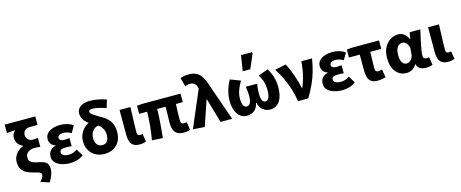

<svg xmlns="http://www.w3.org/2000/svg" viewBox="-48 -1559 6061 2526"><g transform="rotate(-15 2982.5 -296.0)"><path d="M392 187 277 149Q299 121 311.5 101.5Q324 82 324 62Q324 49 315.5 40Q307 31 286.5 23.5Q266 16 228 8Q177 -4 135 -24.5Q93 -45 67.5 -83.5Q42 -122 42 -184Q42 -227 61 -263.5Q80 -300 111 -326.5Q142 -353 179 -365V-369Q136 -387 112 -422Q88 -457 88 -502Q88 -528 99.5 -553Q111 -578 134 -594Q115 -593 98.5 -592Q82 -591 63 -589.5Q44 -588 17 -585V-701H434V-585H326Q299 -585 278.5 -574.5Q258 -564 246.5 -544Q235 -524 235 -497Q235 -472 247.5 -453Q260 -434 281.5 -423.5Q303 -413 330 -413Q349 -413 362 -415Q375 -417 394 -420V-296Q372 -300 352.5 -301.5Q333 -303 313 -303Q280 -303 252.5 -291Q225 -279 209 -257Q193 -235 193 -204Q193 -173 207 -155Q221 -137 249.5 -126Q278 -115 322 -107Q375 -97 403.5 -81.5Q432 -66 442.5 -41Q453 -16 453 23Q453 48 438.5 93.5Q424 139 392 187Z M721 12Q658 12 605.5 -5Q553 -22 522 -54Q491 -86 491 -133Q491 -187 519.5 -218Q548 -249 593 -260V-264Q551 -277 532 -307Q513 -337 513 -367Q513 -416 542.5 -447Q572 -478 619.5 -493Q667 -508 723 -508Q768 -508 813.5 -495Q859 -482 894 -457L840 -363Q815 -380 787.5 -388Q760 -396 731 -396Q695 -396 675.5 -383.5Q656 -371 656 -348Q656 -326 674 -315Q692 -304 724 -304Q740 -304 758.5 -305.5Q777 -307 795 -308V-199Q777 -201 758 -202Q739 -203 722 -203Q676 -203 654.5 -192.5Q633 -182 633 -156Q633 -130 659 -115Q685 -100 735 -100Q759 -100 788.5 -109Q818 -118 847 -139L904 -46Q857 -12 813 0Q769 12 721 12Z M1188 12Q1123 12 1070 -15.5Q1017 -43 986 -96Q955 -149 955 -224Q955 -270 971.5 -310.5Q988 -351 1016 -381.5Q1044 -412 1077 -430.5Q1110 -449 1143 -449L1210 -370Q1179 -369 1152.5 -349.5Q1126 -330 1110 -297.5Q1094 -265 1094 -226Q1094 -187 1107 -160Q1120 -133 1142 -120Q1164 -107 1191 -107Q1217 -107 1237 -119Q1257 -131 1268.5 -157.5Q1280 -184 1280 -226Q1280 -268 1264 -301Q1248 -334 1219.5 -358.5Q1191 -383 1154 -401Q1115 -420 1079.5 -446.5Q1044 -473 1022.5 -508.5Q1001 -544 1001 -590Q1001 -640 1045 -676.5Q1089 -713 1182 -713Q1236 -713 1293.5 -701.5Q1351 -690 1402 -672L1369 -564Q1317 -582 1269 -593Q1221 -604 1182 -604Q1159 -604 1147.5 -596.5Q1136 -589 1136 -576Q1136 -553 1176.5 -526Q1217 -499 1277 -465Q1325 -438 1357.5 -404Q1390 -370 1406 -326.5Q1422 -283 1422 -224Q1422 -154 1394 -101Q1366 -48 1313.5 -18Q1261 12 1188 12Z M1668 11Q1613 11 1582.5 -9.5Q1552 -30 1539.5 -67.5Q1527 -105 1527 -156V-496H1675Q1674 -438 1671 -373.5Q1668 -309 1666.5 -250Q1665 -191 1665 -150Q1665 -126 1675.5 -116.5Q1686 -107 1706 -107Q1712 -107 1721 -108.5Q1730 -110 1738 -113L1755 -5Q1739 1 1719.5 6Q1700 11 1668 11Z M2268 11Q2212 11 2179.5 -9.5Q2147 -30 2133 -68.5Q2119 -107 2119 -158Q2119 -169 2119.5 -193Q2120 -217 2121 -249Q2122 -281 2122.5 -315Q2123 -349 2123 -380H2008Q2008 -292 2000 -190.5Q1992 -89 1982 9L1835 0Q1853 -100 1862 -199Q1871 -298 1871 -380H1763V-490L1837 -496H2357V-380H2264Q2262 -348 2260.5 -312Q2259 -276 2258.5 -242.5Q2258 -209 2258 -185Q2258 -161 2258 -152Q2258 -127 2269.5 -117Q2281 -107 2303 -107Q2310 -107 2319 -108.5Q2328 -110 2339 -112L2356 -3Q2342 2 2319 6.5Q2296 11 2268 11Z M2552 11 2393 0 2606 -498 2603 -512Q2595 -550 2569.5 -569.5Q2544 -589 2513 -589Q2490 -589 2474.5 -585Q2459 -581 2443 -573L2411 -692Q2435 -702 2460.5 -707.5Q2486 -713 2530 -713Q2588 -713 2629.5 -691Q2671 -669 2700.5 -623Q2730 -577 2752 -504L2928 0H2770L2673 -334H2669Z M3128 12Q3075 12 3036.5 -19Q2998 -50 2977 -107Q2956 -164 2956 -241Q2956 -284 2965.5 -332Q2975 -380 2992.5 -426Q3010 -472 3032 -508L3170 -456Q3134 -396 3114.5 -340Q3095 -284 3095 -229Q3095 -174 3109.5 -140.5Q3124 -107 3156 -107Q3177 -107 3192 -120.5Q3207 -134 3214.5 -162.5Q3222 -191 3222 -233Q3222 -255 3220.5 -273.5Q3219 -292 3216.5 -312.5Q3214 -333 3210 -361H3365Q3361 -333 3358.5 -312.5Q3356 -292 3354.5 -273.5Q3353 -255 3353 -233Q3353 -186 3360 -158.5Q3367 -131 3380.5 -119Q3394 -107 3414 -107Q3442 -107 3458.5 -143Q3475 -179 3475 -247Q3475 -304 3462 -352Q3449 -400 3412 -459L3547 -508Q3581 -453 3601.5 -389Q3622 -325 3622 -248Q3622 -170 3602.5 -111.5Q3583 -53 3543.5 -20.5Q3504 12 3444 12Q3391 12 3347 -22Q3303 -56 3290 -124H3286Q3273 -56 3231 -22Q3189 12 3128 12ZM3224 -568 3257 -779H3403L3411 -764L3327 -568Z M3825 0Q3811 -92 3783 -178.5Q3755 -265 3718.5 -340.5Q3682 -416 3642 -476L3792 -508Q3812 -475 3831 -430Q3850 -385 3867.5 -335.5Q3885 -286 3898 -238Q3911 -190 3919 -150H3923Q3947 -206 3963.5 -264Q3980 -322 3989.5 -380.5Q3999 -439 4003 -496H4149Q4134 -408 4112.5 -329.5Q4091 -251 4055.5 -171.5Q4020 -92 3965 0Z M4427 12Q4364 12 4311.5 -5Q4259 -22 4228 -54Q4197 -86 4197 -133Q4197 -187 4225.5 -218Q4254 -249 4299 -260V-264Q4257 -277 4238 -307Q4219 -337 4219 -367Q4219 -416 4248.5 -447Q4278 -478 4325.5 -493Q4373 -508 4429 -508Q4474 -508 4519.5 -495Q4565 -482 4600 -457L4546 -363Q4521 -380 4493.5 -388Q4466 -396 4437 -396Q4401 -396 4381.5 -383.5Q4362 -371 4362 -348Q4362 -326 4380 -315Q4398 -304 4430 -304Q4446 -304 4464.5 -305.5Q4483 -307 4501 -308V-199Q4483 -201 4464 -202Q4445 -203 4428 -203Q4382 -203 4360.5 -192.5Q4339 -182 4339 -156Q4339 -130 4365 -115Q4391 -100 4441 -100Q4465 -100 4494.5 -109Q4524 -118 4553 -139L4610 -46Q4563 -12 4519 0Q4475 12 4427 12Z M4907 11Q4854 11 4824 -9.5Q4794 -30 4781 -68.5Q4768 -107 4768 -158V-381H4621V-490L4695 -496H5061V-381H4911Q4909 -317 4907.5 -256.5Q4906 -196 4906 -152Q4906 -127 4917 -117Q4928 -107 4945 -107Q4958 -107 4971 -109.5Q4984 -112 5000 -115L5019 -5Q4996 1 4967.5 6Q4939 11 4907 11Z M5302 12Q5212 12 5157.5 -56.5Q5103 -125 5103 -246Q5103 -328 5134 -386.5Q5165 -445 5215 -476.5Q5265 -508 5322 -508Q5350 -508 5375 -498Q5400 -488 5421.5 -466Q5443 -444 5459 -409H5463L5479 -496H5624Q5614 -453 5603 -405Q5592 -357 5582 -309.5Q5572 -262 5566 -221.5Q5560 -181 5560 -152Q5560 -128 5573.5 -117.5Q5587 -107 5608 -107Q5615 -107 5623 -108.5Q5631 -110 5640 -113L5658 -5Q5644 2 5622.5 7Q5601 12 5571 12Q5519 12 5487.5 -6.5Q5456 -25 5443 -70H5440Q5390 12 5302 12ZM5337 -108Q5359 -108 5379 -122.5Q5399 -137 5412.5 -161.5Q5426 -186 5427 -215L5434 -301Q5424 -330 5410.5 -349.5Q5397 -369 5381 -378.5Q5365 -388 5345 -388Q5322 -388 5301 -373.5Q5280 -359 5267 -328Q5254 -297 5254 -247Q5254 -175 5276.5 -141.5Q5299 -108 5337 -108Z M5870 11Q5815 11 5784.5 -9.5Q5754 -30 5741.5 -67.5Q5729 -105 5729 -156V-496H5877Q5876 -438 5873 -373.5Q5870 -309 5868.5 -250Q5867 -191 5867 -150Q5867 -126 5877.5 -116.5Q5888 -107 5908 -107Q5914 -107 5923 -108.5Q5932 -110 5940 -113L5957 -5Q5941 1 5921.5 6Q5902 11 5870 11Z"/></g></svg>

Font: Source Sans 3
Style: Bold
Weight: 700
Designer: Paul D. Hunt
Foundry: Adobe
Version: Version 3.052;hotconv 1.1.0;makeotfexe 2.6.0